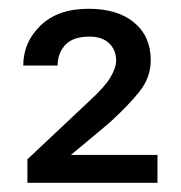

<svg xmlns="http://www.w3.org/2000/svg" viewBox="-20 -736 407 431"><path d="M333.5 -388.2V-325.7H41.5V-378.4L182.1 -510.7Q215.3 -541 228 -562.5Q240.7 -584 240.7 -600.1Q240.7 -623.5 225.1 -638.7Q209.5 -653.8 180.7 -653.8Q144 -653.8 126.7 -635.3Q109.4 -616.7 109.4 -588.9H32.2Q32.2 -641.1 71 -678.7Q109.9 -716.3 178.7 -716.3Q244.1 -716.3 281.2 -685.3Q318.4 -654.3 318.4 -601.1Q318.4 -562 293 -530.3Q267.6 -498.5 224.6 -459.5L139.2 -388.2Z"/></svg>

Font: Vazirmatn UI
Style: Regular
Weight: 400
Designer: Saber Rastikerdar
Foundry: Saber Rastikerdar
Version: Version 33.003